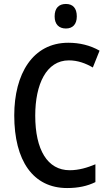

<svg xmlns="http://www.w3.org/2000/svg" viewBox="-20 -940 550 970"><path d="M313 -920C277 -920 256 -899 256 -857C256 -817 278 -796 313 -796C347 -796 368 -817 368 -857C368 -899 348 -920 313 -920ZM328 -635C373 -635 413 -620 449 -599L483 -684C436 -711 382 -724 325 -724C145 -724 52 -566 52 -357C52 -128 147 10 319 10C376 10 421 0 462 -20V-110C421 -93 379 -80 332 -80C220 -80 158 -183 158 -356C158 -514 214 -635 328 -635Z"/></svg>

Font: Noto Sans Armenian Condensed Medium
Style: Regular
Weight: 500
Width: 3
Designer: Monotype Design Team
Foundry: Monotype Imaging Inc.
Version: Version 2.008